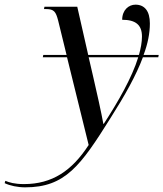

<svg xmlns="http://www.w3.org/2000/svg" viewBox="-172 -565 702 825"><path d="M-64 240C108 240 174 148 303 -58C364 -154 413 -241 442 -319H508L510 -329H445C463 -377 472 -422 472 -464C472 -518 449 -545 410 -545C381 -545 353 -522 353 -480C411 -480 438 -458 438 -408C438 -384 433 -357 425 -329H207L160 -536H19L17 -526H26C60 -526 68 -515 78 -476L114 -329H14L12 -319H116L209 58C137 169 52 226 -69 226C-110 226 -132 219 -149 212L-152 222C-129 233 -96 240 -64 240ZM272 -33C266 -69 240 -187 228 -237L209 -319H422C395 -231 335 -127 274 -33Z"/></svg>

Font: Noto Serif Display SemiCondensed
Style: Italic
Weight: 400
Width: 4
Italic angle: -12°
Designer: Monotype Design Team
Foundry: Monotype Imaging Inc.
Version: Version 2.009